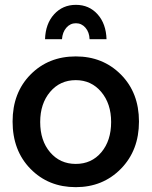

<svg xmlns="http://www.w3.org/2000/svg" viewBox="-20 -769 629 793"><path d="M236 -607H166Q168 -671 203.5 -710Q239 -749 293.5 -749Q348 -749 383 -710Q418 -671 420 -607H350Q349 -636 333 -654.5Q317 -673 293.5 -673Q270 -673 254 -654.5Q238 -636 236 -607ZM293 -536Q405 -536 479.5 -461Q554 -386 554 -267Q554 -148 479.5 -72Q405 4 293 4Q180 4 106 -71.5Q32 -147 32 -267Q32 -386 106 -461Q180 -536 293 -536ZM293 -438Q228 -438 187 -389.5Q146 -341 146 -265Q146 -188 187 -140Q228 -92 293 -92Q358 -92 398.5 -140Q439 -188 439 -265Q439 -341 398 -389.5Q357 -438 293 -438Z"/></svg>

Font: Steamflix Grotesk
Style: Regular
Weight: 400
Designer: Julieta Ulanovsky
Foundry: Julieta Ulanovsky
Version: Version 4.000;PS 004.000;hotconv 1.0.88;makeotf.lib2.5.64775